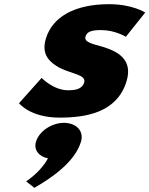

<svg xmlns="http://www.w3.org/2000/svg" viewBox="-20 -548 715 919"><path d="M285.7 40C346.2 40 382.7 80 367.7 130C339.9 223 236.1 299 144.3 351L105.2 320C105.2 320 175.5 275 209.5 210C166.2 201 140.4 170 152.3 130C167.3 80 227.7 40 285.7 40ZM502.2 -528C338.9 -528 230.9 -468 199.5 -363C176.4 -286 217.7 -250 265.8 -223C327 -193 393.9 -190 382.8 -153C372.6 -119 335.4 -116 305.2 -116C236.2 -116 179.2 -175 179.2 -175L71 -54C71 -54 124.4 15 264.8 15C391.8 15 540.8 -9 586 -160C617.4 -265 540.7 -303 471.5 -324C422.4 -338 381.2 -346 389.3 -373C396.5 -397 417.9 -404 465.1 -404C530.5 -404 582.4 -372 582.4 -372L675.1 -488C675.1 -488 614 -528 502.2 -528Z"/></svg>

Font: Hussar
Style: BdSuprExtOblThree
Weight: 700
Foundry: Cannot Into Space Fonts
Version: Version 2.00